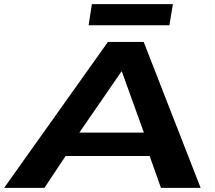

<svg xmlns="http://www.w3.org/2000/svg" viewBox="-57 -914 1048 934"><path d="M-37 0 468 -710H642L919 0H726L671 -155H262L159 0ZM329 -269H643L535 -568ZM374 -791 390 -894H784L767 -791Z"/></svg>

Font: Georama Extra Expanded SemiBold
Style: Italic
Weight: 600
Width: 8
Italic angle: -9°
Designer: Jean-Baptiste Levee
Foundry: Production Type
Version: Version 1.000